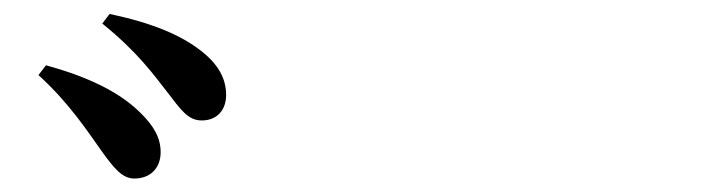

<svg xmlns="http://www.w3.org/2000/svg" viewBox="-20 -868 1040 278"><path d="M174.3 -609.5C199 -609.5 212.6 -625.9 212.6 -647.5C212.6 -667.8 203.5 -685.1 182.6 -705.4C151.3 -736.2 104.6 -757.5 46.6 -773.5L35.7 -759.3C80.2 -718.9 107.2 -677.2 127.1 -649.3C144.9 -624.5 157.1 -609.5 174.3 -609.5ZM272.1 -693.6C293.5 -693.6 307.4 -707.9 307.4 -730.5C307.4 -754.2 296.1 -774.9 271.3 -794.2C242.2 -817.2 200.4 -834.8 138.7 -847.8L128.1 -833.9C179.4 -792.5 202.7 -759.5 221.6 -735.4C241.7 -709.4 251.9 -693.6 272.1 -693.6Z"/></svg>

Font: Source Han Serif CN VF
Style: Regular
Weight: 250
Designer: Ryoko NISHIZUKA 西塚涼子 (kana & ideographs); Frank Grießhammer (Latin, Greek & Cyrillic); Wenlong ZHANG 张文龙 (bopomofo); San
Foundry: Adobe
Version: Version 2.002;hotconv 1.1.0;makeotfexe 2.6.0